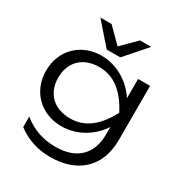

<svg xmlns="http://www.w3.org/2000/svg" viewBox="-219 -944 1199 1275"><g transform="rotate(30 381.0 -306.5)"><path d="M313 -36C443 -36 546 -112 599 -195V-137C599 12 511 102 348 102C264 102 178 80 98 15V95C174 152 255 178 353 178C546 178 691 72 691 -150V-563H599V-415C546 -498 443 -576 313 -576C161 -576 42 -468 42 -306C42 -144 161 -36 313 -36ZM568 -791H482L373 -682L264 -791H178L321 -628H425ZM338 -110C208 -110 135 -192 135 -306C135 -421 208 -503 338 -503C441 -503 530 -446 603 -306C530 -167 442 -110 338 -110Z"/></g></svg>

Font: Bounded Light
Style: Regular
Weight: 300
Designer: Vlad Churkin
Version: Version 3.0